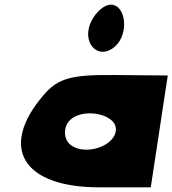

<svg xmlns="http://www.w3.org/2000/svg" viewBox="-20 -862 740 824"><path d="M167 -454C-26 -229 77 -58 406 -58H627L700 -538L472 -540C284 -542 229 -526 167 -454ZM477 -300C466 -225 324 -190 273 -250C254 -273 254 -313 273 -338C324 -406 488 -375 477 -300ZM374 -775C325 -683 399 -598 473 -662C534 -715 522 -842 455 -842C429 -842 394 -813 374 -775Z"/></svg>

Font: Hussar Skorodowane
Style: Ky
Weight: 700
Foundry: Cannot Into Space Fonts
Version: Version 0.892